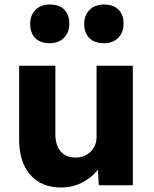

<svg xmlns="http://www.w3.org/2000/svg" viewBox="-20 -823 683 853"><path d="M252 10Q164 10 114.5 -46.5Q65 -103 65 -203V-531H226V-227Q226 -178 249.5 -150.5Q273 -123 315 -123Q356 -123 382.5 -149Q409 -175 409 -215V-531H570V0H419L415 -69Q388 -34 345 -12Q302 10 252 10ZM442 -631Q400 -631 377 -654Q354 -677 354 -717Q354 -755 378 -779Q402 -803 442 -803Q483 -803 506 -780.5Q529 -758 529 -717Q529 -680 505.5 -655.5Q482 -631 442 -631ZM201 -631Q159 -631 136.5 -654Q114 -677 114 -717Q114 -755 137.5 -779Q161 -803 201 -803Q243 -803 265.5 -780.5Q288 -758 288 -717Q288 -680 264.5 -655.5Q241 -631 201 -631Z"/></svg>

Font: Readex Pro
Style: Bold
Weight: 700
Designer: Bonnie Shaver-Troup, Thomas Jockin
Foundry: Lexend
Version: Version 1.203; ttfautohint (v1.8.3)